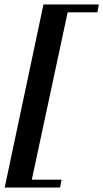

<svg xmlns="http://www.w3.org/2000/svg" viewBox="-20 -653 461 857"><path d="M421 -633 415 -598H282L122 149H255L248 184H1L174 -633Z"/></svg>

Font: GFS Artemisia
Style: Bold Italic
Weight: 700
Italic angle: -12°
Designer: Designed by Takis Katsoulidis and George D. Matthiopoulos.
Foundry: Designed by Takis Katsoulidis and George D. Matthiopoulos.
Version: Version 1.0